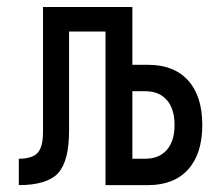

<svg xmlns="http://www.w3.org/2000/svg" viewBox="-20 -538 626 558"><path d="M34.7 0V-76.7Q73.7 -76.7 89.4 -93.8Q105 -110.8 105 -154.8V-517.6H364.7V-349.6H410.6Q485.8 -349.6 526.9 -304Q567.9 -258.3 567.9 -174.8Q567.9 -91.3 526.9 -45.7Q485.8 0 410.6 0H286.6V-446.3H180.7V-158.2Q180.7 -69.3 148.7 -34.7Q116.7 0 34.7 0ZM364.7 -76.7H401.9Q442.4 -76.7 464.8 -102.3Q487.3 -127.9 487.3 -174.8Q487.3 -221.7 464.8 -247.3Q442.4 -272.9 401.9 -272.9H364.7Z"/></svg>

Font: Cascadia Mono SemiLight
Style: Regular
Weight: 350
Monospace: yes
Designer: Aaron Bell
Foundry: Saja Typeworks
Version: Version 2404.023; ttfautohint (v1.8.4)